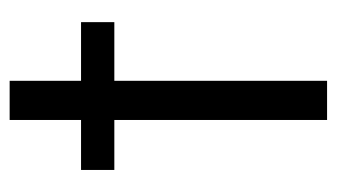

<svg xmlns="http://www.w3.org/2000/svg" viewBox="-170 -528 698 398"><g transform="rotate(-90 179.0 -329.0)"><path d="M129.3 0V-441H25.7V-510H129.3V-658H210.5V-510H332.1V-441H210.5V0Z"/></g></svg>

Font: Saira Thin
Style: Regular
Weight: 100
Designer: Hector Gatti with collaboration of the Omnibus-Type team
Foundry: Omnibus-Type
Version: Version 1.101